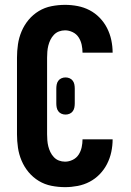

<svg xmlns="http://www.w3.org/2000/svg" viewBox="-20 -763 540 791"><path d="M248 8Q220 8 192 2.5Q164 -3 140 -17.5Q116 -32 98 -53.5Q80 -75 69 -101Q58 -127 54 -154.5Q50 -182 50 -210V-525Q50 -553 54 -580.5Q58 -608 69 -634Q80 -660 98 -681.5Q116 -703 140 -717.5Q164 -732 192 -737.5Q220 -743 248 -743Q274 -743 300 -738Q326 -733 349 -721Q372 -709 390.5 -690Q409 -671 421 -647.5Q433 -624 438.5 -598Q444 -572 444 -546H320Q320 -562 316.5 -578.5Q313 -595 304 -609Q295 -623 279.5 -630.5Q264 -638 248 -638Q235 -638 223 -633.5Q211 -629 202 -619.5Q193 -610 187.5 -598.5Q182 -587 179 -575Q176 -563 175 -550Q174 -537 174 -525V-210Q174 -198 175 -185Q176 -172 179 -160Q182 -148 187.5 -136.5Q193 -125 202 -115.5Q211 -106 223 -101.5Q235 -97 248 -97Q264 -97 279.5 -104.5Q295 -112 304 -126Q313 -140 316.5 -156.5Q320 -173 320 -189H444Q444 -163 438.5 -137Q433 -111 421 -87.5Q409 -64 390.5 -45Q372 -26 349 -14Q326 -2 300 3Q274 8 248 8ZM250 -291Q241 -291 233 -294.5Q225 -298 220 -305Q215 -312 213.5 -320.5Q212 -329 212 -337V-398Q212 -406 213.5 -414.5Q215 -423 220 -430Q225 -437 233 -440.5Q241 -444 250 -444Q259 -444 267 -440.5Q275 -437 280 -430Q285 -423 286.5 -414.5Q288 -406 288 -398V-337Q288 -329 286.5 -320.5Q285 -312 280 -305Q275 -298 267 -294.5Q259 -291 250 -291Z"/></svg>

Font: Iosevka SS18 Extrabold
Style: Regular
Weight: 800
Monospace: yes
Designer: Belleve Invis
Foundry: Belleve Invis
Version: Version 25.1.1; ttfautohint (v1.8.4)